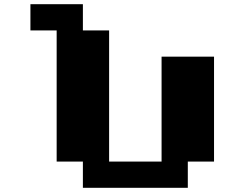

<svg xmlns="http://www.w3.org/2000/svg" viewBox="-20 -895 1165 915"><path d="M125 -875H375V-750H500V-125H750V-625H1000V-125H875V0H375V-125H250V-750H125Z"/></svg>

Font: Dogica Pixel
Style: Bold
Weight: 700
Designer: Roberto Mocci
Version: Version 001.000